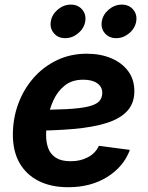

<svg xmlns="http://www.w3.org/2000/svg" viewBox="-20 -783 630 815"><path d="M269.4 11.7Q196.7 11.7 144 -14.9Q91.3 -41.5 62.9 -91.4Q34.6 -141.2 34.6 -210.9Q34.6 -280 57.4 -342.1Q80.2 -404.1 122.1 -451.9Q164.1 -499.8 221.6 -527.4Q279.1 -555 348.5 -555Q406.2 -555 451.9 -535.9Q497.5 -516.8 523.9 -481.2Q550.3 -445.7 550.3 -396Q550.3 -345.1 520.5 -312.3Q490.8 -279.4 432.7 -261Q374.6 -242.6 289.6 -235.3Q204.6 -228 94 -228L109.2 -316.6Q202.7 -316.6 262.4 -319.7Q322.1 -322.9 355.1 -331Q388.1 -339.1 401.1 -353.2Q414.1 -367.2 414.1 -388.8Q414.1 -414.7 392.5 -429.7Q370.8 -444.7 333.4 -444.7Q285.6 -444.7 254.8 -419.9Q224 -395.2 206.9 -357.5Q189.7 -319.8 182.7 -279.7Q175.7 -239.5 175.7 -208.5Q175.7 -177.4 185.3 -152.4Q195 -127.5 217.9 -113Q240.8 -98.6 280 -98.6Q322 -98.6 354 -115.9Q385.9 -133.2 399.8 -164.1L531.4 -146.7Q504.6 -75.1 435 -31.7Q365.5 11.7 269.4 11.7ZM473.2 -621Q443 -621 425.1 -641.9Q407.3 -662.8 412.1 -692.3Q417 -721.8 441.9 -742.6Q466.7 -763.4 497 -763.4Q527.3 -763.4 545.1 -742.6Q563 -721.8 558.2 -692.3Q553.3 -662.8 528.4 -641.9Q503.4 -621 473.2 -621ZM256.8 -621Q226.6 -621 208.8 -641.9Q190.9 -662.8 195.7 -692.3Q200.6 -721.8 225.5 -742.6Q250.4 -763.4 280.6 -763.4Q310.9 -763.4 328.8 -742.6Q346.6 -721.8 341.8 -692.3Q337 -662.8 312 -641.9Q287 -621 256.8 -621Z"/></svg>

Font: Inter
Style: Italic
Weight: 400
Italic angle: -9.3988°
Designer: Rasmus Andersson
Foundry: rsms
Version: Version 4.001;git-66647c0bb